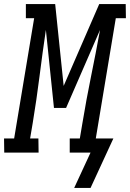

<svg xmlns="http://www.w3.org/2000/svg" viewBox="-67 -755 643 950"><path d="M300 175 381 0H278V-70H328L341 -147Q360 -262 383.5 -377Q407 -492 428 -607L260 -221H200L160 -607Q143 -492 128.5 -377Q114 -262 95 -147L82 -70H123L124 0H-46L-47 -70H3L102 -665H61V-735H206L248 -330L424 -735H555L556 -665H506L407 -70H494L381 175Z"/></svg>

Font: Iosevka Curly Slab
Style: Italic
Weight: 400
Italic angle: -9°
Monospace: yes
Designer: Belleve Invis
Foundry: Belleve Invis
Version: Version 22.1.2; ttfautohint (v1.8.4)